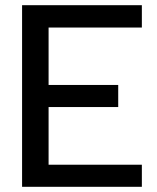

<svg xmlns="http://www.w3.org/2000/svg" viewBox="-20 -719 606 739"><path d="M65 -699H526V-613H167V-392H435V-307H167V-85H526V0H65Z"/></svg>

Font: Prompt
Style: Regular
Weight: 400
Designer: Katatrad Team
Foundry: CadsonDemak
Version: Version 1.001